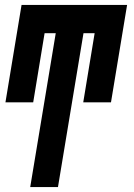

<svg xmlns="http://www.w3.org/2000/svg" viewBox="-20 -540 540 775"><path d="M102 215 205 -406H160L114 -127H2L67 -520H493L428 -127H316L362 -406H317L214 215Z"/></svg>

Font: Iosevka Curly Heavy
Style: Italic
Weight: 900
Italic angle: -9°
Monospace: yes
Designer: Belleve Invis
Foundry: Belleve Invis
Version: Version 22.1.2; ttfautohint (v1.8.4)